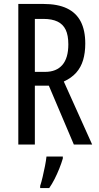

<svg xmlns="http://www.w3.org/2000/svg" viewBox="-20 -734 501 975"><path d="M199 -714Q273 -714 320 -691.5Q367 -669 390 -624.5Q413 -580 413 -513Q413 -466 402 -429Q391 -392 367 -365Q343 -338 304 -320L448 0H355L228 -299H157V0H73V-714ZM200 -638H157V-369H209Q266 -369 296.5 -404Q327 -439 327 -509Q327 -555 313.5 -583Q300 -611 272 -624.5Q244 -638 200 -638ZM299 71Q292 95 281 122.5Q270 150 257 175.5Q244 201 230 221H184V210Q190 192 196.5 164.5Q203 137 208.5 109Q214 81 216 61H299Z"/></svg>

Font: Noto Sans ExtraCondensed
Style: Regular
Weight: 400
Width: 2
Designer: Monotype Design Team
Foundry: Monotype Imaging Inc.
Version: Version 2.013